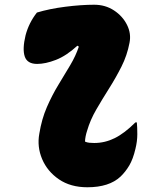

<svg xmlns="http://www.w3.org/2000/svg" viewBox="-20 -780 640 811"><path d="M136 -727Q189 -743 256 -751.5Q323 -760 378 -760Q425 -760 461.5 -736Q498 -712 516.5 -675Q535 -638 527 -599Q517 -546 493 -498.5Q469 -451 440.5 -406Q412 -361 386.5 -317Q361 -273 348 -228Q340 -204 339 -182Q347 -178 357.5 -177Q368 -176 378 -176Q423 -176 464.5 -196.5Q506 -217 552 -263H558Q560 -243 560 -213Q560 -183 552 -151Q542 -108 526 -81Q510 -54 489 -34Q441 11 349 11Q278 11 229 -22.5Q180 -56 158 -108Q136 -160 146 -215Q156 -277 178 -327.5Q200 -378 226.5 -421.5Q253 -465 276.5 -504.5Q300 -544 313 -583L307 -587Q260 -544 216 -527Q172 -510 137 -510Q95 -510 84.5 -541.5Q74 -573 88 -631Q102 -684 136 -727Z"/></svg>

Font: Recursive Mn Csl St Blk
Style: Italic
Weight: 900
Italic angle: -15°
Monospace: yes
Version: Version 1.079;hotconv 1.0.112;makeotfexe 2.5.65598; ttfautoh